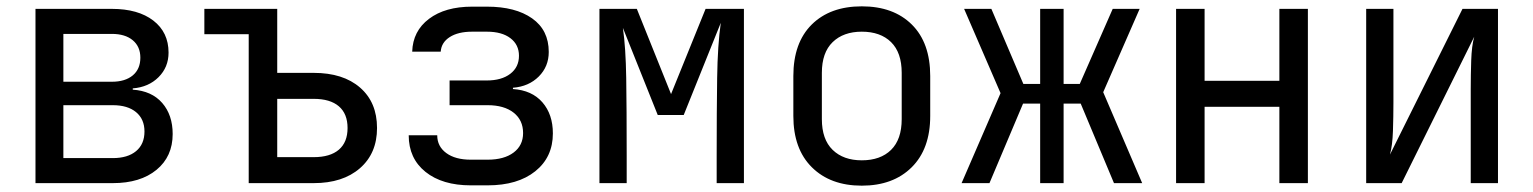

<svg xmlns="http://www.w3.org/2000/svg" viewBox="-20 -578 4840 606"><path d="M92 0V-550H333Q416 -550 464 -513Q512 -476 512 -412Q512 -366 480.5 -334.5Q449 -303 399 -299V-295Q459 -291 492 -253Q525 -215 525 -155Q525 -84 474 -42Q423 0 336 0ZM180 -320H333Q375 -320 399 -340Q423 -360 423 -396Q423 -431 399 -451Q375 -471 333 -471H180ZM180 -79H336Q383 -79 409.5 -101Q436 -123 436 -163Q436 -202 409.5 -224Q383 -246 336 -246H180Z M765 0V-470H625V-550H855V-348H970Q1063 -348 1116.5 -301.5Q1170 -255 1170 -174Q1170 -94 1116 -47Q1062 0 970 0ZM855 -82H970Q1022 -82 1049.5 -105.5Q1077 -129 1077 -174Q1077 -219 1049.5 -242.5Q1022 -266 970 -266H855Z M1466 7Q1376 7 1323 -35.5Q1270 -78 1270 -151H1360Q1360 -116 1388.5 -95Q1417 -74 1466 -74H1519Q1571 -74 1601 -96.5Q1631 -119 1631 -158Q1631 -199 1601 -222.5Q1571 -246 1519 -246H1399V-324H1516Q1563 -324 1590.5 -345Q1618 -366 1618 -402Q1618 -437 1591 -457.5Q1564 -478 1517 -478H1470Q1426 -478 1399.5 -461Q1373 -444 1371 -415H1281Q1283 -480 1334 -518.5Q1385 -557 1470 -557H1517Q1607 -557 1659.5 -520Q1712 -483 1712 -414Q1712 -368 1680.5 -336.5Q1649 -305 1599 -301V-297Q1659 -293 1692 -255Q1725 -217 1725 -157Q1725 -82 1669.5 -37.5Q1614 7 1519 7Z M1872 0V-550H1990L2098 -281L2207 -550H2328V0H2242V-85Q2242 -228 2243.5 -332Q2245 -436 2255 -506L2138 -215H2056L1946 -490Q1955 -428 1956.5 -332Q1958 -236 1958 -85V0Z M2700 8Q2601 8 2542.5 -50Q2484 -108 2484 -212V-338Q2484 -443 2542 -500.5Q2600 -558 2700 -558Q2800 -558 2858 -500.5Q2916 -443 2916 -338V-212Q2916 -108 2857.5 -50Q2799 8 2700 8ZM2700 -72Q2759 -72 2792.5 -105Q2826 -138 2826 -202V-348Q2826 -412 2792.5 -445Q2759 -478 2700 -478Q2642 -478 2608 -445Q2574 -412 2574 -348V-202Q2574 -138 2608 -105Q2642 -72 2700 -72Z M3015 0 3138 -284 3023 -550H3109L3210 -313H3263V-550H3337V-313H3388L3492 -550H3577L3462 -287L3585 0H3496L3391 -251H3337V0H3263V-251H3209L3103 0Z M3692 0V-550H3782V-323H4018V-550H4108V0H4018V-241H3782V0Z M4292 0V-550H4378V-254Q4378 -211 4376.5 -165Q4375 -119 4367 -90L4596 -550H4708V0H4622V-297Q4622 -341 4623.5 -387Q4625 -433 4633 -462L4404 0Z"/></svg>

Font: JetBrainsMonoNL NFM
Style: Regular
Weight: 400
Monospace: yes
Designer: Philipp Nurullin, Konstantin Bulenkov
Foundry: JetBrains
Version: Version 2.304; ttfautohint (v1.8.4.7-5d5b);Nerd Fonts 3.3.0